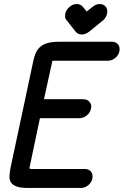

<svg xmlns="http://www.w3.org/2000/svg" viewBox="-20 -931 613 952"><path d="M311 -830Q304 -837 303 -846Q302 -855 304 -864Q308 -883 325 -897Q341 -911 360 -911Q370 -911 377.5 -907.5Q385 -904 391 -897L410 -874L439 -897Q455 -911 475 -911Q484 -911 491.5 -907.5Q499 -904 505 -897Q515 -883 511 -864Q509 -855 504 -846Q499 -837 491 -830L422 -774Q404 -760 386 -760Q366 -760 355 -774ZM535 -724Q555 -724 565.5 -710.5Q576 -697 572 -677Q568 -657 551.5 -643.5Q535 -630 515 -630H240L198 -439H394Q413 -439 424.5 -425Q436 -411 431 -392Q427 -372 410 -358.5Q393 -345 374 -345H178L126 -98Q126 -96 128 -94.5Q130 -93 139 -93H401Q421 -93 431.5 -79.5Q442 -66 438 -46Q434 -26 417.5 -12.5Q401 1 381 1H119Q82 1 62 -6.5Q42 -14 34 -27Q26 -40 27 -58.5Q28 -77 32 -98L145 -628Q149 -649 156.5 -666.5Q164 -684 177.5 -697Q191 -710 214 -717Q237 -724 273 -724Z"/></svg>

Font: VDS
Style: Italic
Weight: 400
Designer: artmaker
Foundry: artmaker
Version: Version 1.000 2009 initial release